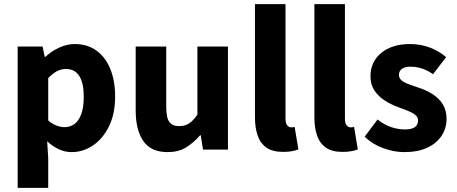

<svg xmlns="http://www.w3.org/2000/svg" viewBox="-20 -720 2197 924"><path d="M65 184V-496H185L195 -447H199Q228 -474 265 -491Q302 -508 340 -508Q400 -508 443.5 -477Q487 -446 510.5 -389Q534 -332 534 -256Q534 -171 504 -111Q474 -51 426.5 -19.5Q379 12 325 12Q293 12 263.5 -1.5Q234 -15 207 -40L212 39V184ZM291 -108Q317 -108 338 -123Q359 -138 371 -170.5Q383 -203 383 -254Q383 -299 373.5 -328.5Q364 -358 345 -373Q326 -388 297 -388Q275 -388 254.5 -377.5Q234 -367 212 -344V-140Q232 -123 252.5 -115.5Q273 -108 291 -108Z M787 12Q706 12 669.5 -41.5Q633 -95 633 -188V-496H780V-207Q780 -153 795 -133Q810 -113 841 -113Q869 -113 889 -125.5Q909 -138 930 -168V-496H1077V0H957L946 -69H943Q911 -32 874.5 -10Q838 12 787 12Z M1342 11Q1292 11 1262.5 -9.5Q1233 -30 1220 -67.5Q1207 -105 1207 -155V-700H1354V-149Q1354 -126 1362.5 -116.5Q1371 -107 1381 -107Q1385 -107 1388.5 -107.5Q1392 -108 1398 -109L1416 -1Q1404 4 1385.5 7.5Q1367 11 1342 11Z M1628 11Q1578 11 1548.5 -9.5Q1519 -30 1506 -67.5Q1493 -105 1493 -155V-700H1640V-149Q1640 -126 1648.5 -116.5Q1657 -107 1667 -107Q1671 -107 1674.5 -107.5Q1678 -108 1684 -109L1702 -1Q1690 4 1671.5 7.5Q1653 11 1628 11Z M1925 12Q1876 12 1824 -7Q1772 -26 1735 -62L1797 -145Q1831 -118 1864.5 -107.5Q1898 -97 1929 -97Q1962 -97 1977 -108.5Q1992 -120 1992 -140Q1992 -156 1978.5 -167Q1965 -178 1943.5 -186.5Q1922 -195 1895 -205Q1859 -218 1829 -238Q1799 -258 1781 -286Q1763 -314 1763 -353Q1763 -423 1815 -465.5Q1867 -508 1952 -508Q2006 -508 2050.5 -490.5Q2095 -473 2127 -445L2064 -363Q2037 -382 2010 -390.5Q1983 -399 1956 -399Q1928 -399 1914 -388.5Q1900 -378 1900 -360Q1900 -346 1909.5 -336Q1919 -326 1940 -317.5Q1961 -309 1992 -299Q2030 -287 2061.5 -267Q2093 -247 2111 -218Q2129 -189 2129 -148Q2129 -103 2105.5 -67Q2082 -31 2037 -9.5Q1992 12 1925 12Z"/></svg>

Font: Mada
Style: Bold
Weight: 700
Designer: Khaled Hosny
Version: Version 1.5